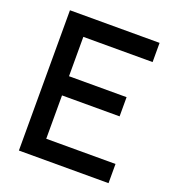

<svg xmlns="http://www.w3.org/2000/svg" viewBox="-131 -823 843 926"><g transform="rotate(20 290.0 -360.0)"><path d="M530 0V-98.5H174.5V-321H470V-419.5H174.5V-621.5H530V-720H70V0Z"/></g></svg>

Font: Manrope SemiBold
Style: Regular
Weight: 600
Designer: Mikhail Sharanda
Foundry: Mikhail Sharanda
Version: Version 4.505